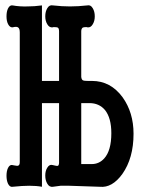

<svg xmlns="http://www.w3.org/2000/svg" viewBox="-20 -716 540 735"><path d="M245.1 -4.9 362.3 -1Q409.2 3.9 448.2 -49.8Q491.2 -110.4 491.2 -204.1Q491.2 -285.2 449.2 -343.8Q403.3 -406.2 332 -406.2H317.4Q301.8 -406.2 297.9 -408.2Q292 -411.1 291 -421.9V-595.7Q291 -606.4 296.9 -610.4Q299.8 -612.3 311.5 -612.3L314.5 -611.3Q327.1 -609.4 335 -623Q342.8 -635.7 342.8 -653.3Q342.8 -671.9 335 -684.6Q327.1 -698.2 314.5 -695.3Q279.3 -691.4 248 -691.4Q216.8 -691.4 182.6 -695.3Q168.9 -698.2 161.1 -684.6Q153.3 -671.9 153.3 -653.3Q153.3 -635.7 161.1 -623Q168.9 -609.4 182.6 -611.3L184.6 -612.3Q198.2 -612.3 201.2 -610.4Q206.1 -607.4 206.1 -595.7V-406.2H140.6V-695.3Q111.3 -691.4 85.9 -691.4Q54.7 -690.4 28.3 -695.3Q17.6 -697.3 10.7 -683.6Q4.9 -671.9 4.9 -653.3Q4.9 -635.7 10.7 -624Q17.6 -610.4 28.3 -611.3Q43 -615.2 48.8 -611.3Q55.7 -607.4 55.7 -591.8V-95.7Q55.7 -84 49.8 -82Q46.9 -80.1 33.2 -83L28.3 -84Q17.6 -86.9 10.7 -73.2Q4.9 -61.5 4.9 -43Q4.9 -25.4 10.7 -12.7Q17.6 1 28.3 -1Q66.4 -4.9 91.8 -4.9Q120.1 -4.9 140.6 -1V-321.3H206.1V-91.8Q205.1 -82 201.2 -81.1Q198.2 -80.1 186.5 -83L182.6 -84Q168.9 -87.9 161.1 -74.2Q153.3 -62.5 153.3 -43.9Q153.3 -25.4 161.1 -12.7Q168.9 1 182.6 -1Q202.1 -3.9 211.9 -4.9Q223.6 -4.9 245.1 -4.9ZM291 -87.9V-321.3H322.3Q359.4 -321.3 381.8 -294.9Q406.2 -264.6 406.2 -206.1Q406.2 -139.6 378.9 -109.4Q359.4 -87.9 331.1 -87.9Z"/></svg>

Font: GungsuhChe
Style: Regular
Weight: 400
Monospace: yes
Version: Version 2.21